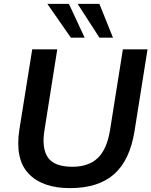

<svg xmlns="http://www.w3.org/2000/svg" viewBox="-20 -959 780 989"><path d="M340 10Q198 10 127 -65Q56 -140 80 -293L146 -705H275L209 -288Q194 -195 227 -147.5Q260 -100 353 -100Q436 -100 483.5 -145Q531 -190 547 -290L613 -705H740L673 -284Q649 -134 568 -62Q487 10 340 10ZM492 -765 380 -939H492L562 -765ZM345 -765 224 -939H335L416 -765Z"/></svg>

Font: Mulish
Style: Bold Italic
Weight: 700
Italic angle: -9°
Designer: Vernon Adams
Foundry: Vernon Adams
Version: Version 3.603; ttfautohint (v1.8.3)